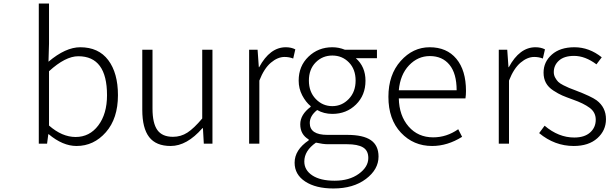

<svg xmlns="http://www.w3.org/2000/svg" viewBox="-20 -815 3460 1089"><path d="M414 13Q336 13 256 -54H254L247 0H200V-795H258V-567L255 -465Q352 -547 435 -547Q539 -547 594 -474Q649 -401 649 -275Q649 -143 580.5 -65Q512 13 414 13ZM409 -38Q488 -38 537.5 -103.5Q587 -169 587 -275Q587 -496 424 -496Q351 -496 258 -411V-103Q332 -38 409 -38Z M948 13Q865 13 826 -37.5Q787 -88 787 -192V-533H845V-199Q845 -116 872.5 -77.5Q900 -39 961 -39Q1006 -39 1043 -63Q1080 -87 1127 -143V-533H1185V0H1136L1131 -88H1128Q1040 13 948 13Z M1393 0V-533H1441L1448 -434H1450Q1511 -547 1601 -547Q1632 -547 1655 -535L1643 -483Q1620 -492 1594 -492Q1555 -492 1516.5 -459.5Q1478 -427 1451 -358V0Z M1871 254Q1771 254 1711 214.5Q1651 175 1651 108Q1651 35 1731 -19V-24Q1683 -52 1683 -110Q1683 -165 1742 -209V-213Q1714 -236 1694 -274.5Q1674 -313 1674 -358Q1674 -440 1729.5 -493.5Q1785 -547 1865 -547Q1902 -547 1936 -533H2118V-485H1998Q2053 -437 2053 -357Q2053 -275 1999 -222Q1945 -169 1865 -169Q1817 -169 1779 -191Q1737 -158 1737 -117Q1737 -50 1837 -50H1949Q2040 -50 2083.5 -20Q2127 10 2127 73Q2127 146 2055.5 200Q1984 254 1871 254ZM1865 -213Q1919 -213 1958 -253.5Q1997 -294 1997 -358Q1997 -422 1959 -461Q1921 -500 1865 -500Q1809 -500 1770.5 -461Q1732 -422 1732 -358Q1732 -294 1771 -253.5Q1810 -213 1865 -213ZM1878 210Q1961 210 2015 171Q2069 132 2069 81Q2069 39 2039 21Q2009 3 1948 3H1839Q1813 3 1772 -6Q1706 40 1706 101Q1706 150 1751.5 180Q1797 210 1878 210Z M2431 13Q2325 13 2254 -62.5Q2183 -138 2183 -266Q2183 -391 2252.5 -469Q2322 -547 2417 -547Q2514 -547 2568.5 -481.5Q2623 -416 2623 -299Q2623 -276 2620 -257H2242Q2244 -159 2297.5 -97.5Q2351 -36 2437 -36Q2513 -36 2579 -82L2601 -39Q2518 13 2431 13ZM2242 -303H2570Q2570 -398 2529.5 -447.5Q2489 -497 2418 -497Q2350 -497 2300 -444.5Q2250 -392 2242 -303Z M2809 0V-533H2857L2864 -434H2866Q2927 -547 3017 -547Q3048 -547 3071 -535L3059 -483Q3036 -492 3010 -492Q2971 -492 2932.5 -459.5Q2894 -427 2867 -358V0Z M3234 13Q3126 13 3038 -60L3069 -102Q3148 -35 3237 -35Q3295 -35 3327 -63.5Q3359 -92 3359 -136Q3359 -178 3324.5 -203.5Q3290 -229 3230 -250Q3191 -264 3169 -273.5Q3147 -283 3118.5 -301.5Q3090 -320 3076.5 -345Q3063 -370 3063 -403Q3063 -464 3110 -505.5Q3157 -547 3238 -547Q3322 -547 3393 -490L3363 -450Q3299 -498 3236 -498Q3180 -498 3150.5 -471.5Q3121 -445 3121 -406Q3121 -389 3129 -374.5Q3137 -360 3146 -351Q3155 -342 3175.5 -331.5Q3196 -321 3207.5 -316.5Q3219 -312 3245 -302Q3334 -268 3364 -246Q3417 -206 3417 -139Q3417 -75 3368 -31Q3319 13 3234 13Z"/></svg>

Font: NotoSansHansLight
Style: Regular
Weight: 300
Designer: Ryoko NISHIZUKA  (kana & ideographs); Paul D. Hunt (Latin, Greek & Cyrillic); Wenlong ZHANG  (bopomofo); Sandoll Communi
Foundry: Adobe Systems Incorporated
Version: Version 1.00;December 8, 2021;FontCreator 13.0.0.2675 64-bit